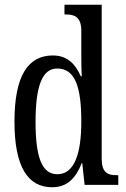

<svg xmlns="http://www.w3.org/2000/svg" viewBox="-20 -780 533 810"><path d="M200 10C264 10 300 -29 325 -92H327L337 0H479V-41H471C434 -41 409 -52 409 -111V-760H252V-719H258C293 -719 323 -710 323 -650V-563C323 -526 323 -489 325 -458H321C298 -510 264 -546 203 -546C98 -546 41 -460 41 -267C41 -75 98 10 200 10ZM222 -45C156 -45 130 -118 130 -266C130 -411 156 -491 221 -491C298 -491 323 -411 323 -267C323 -132 294 -45 222 -45Z"/></svg>

Font: Noto Serif Ethiopic XCn
Style: Regular
Weight: 400
Width: 2
Designer: Monotype Design Team
Foundry: Monotype Imaging Inc.
Version: Version 2.102